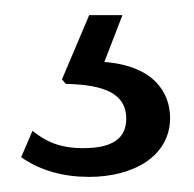

<svg xmlns="http://www.w3.org/2000/svg" viewBox="-20 -25 257 254"><path d="M205 131C205 98 184 62 118 57L142 -5H98L62 80L67 86C122 87 147 101 147 132C147 158 129 171 90 171C59 171 40 162 23 148L8 183C34 201 64 209 98 209C156 209 205 182 205 131Z"/></svg>

Font: Cheyenne Sans Light
Style: Regular
Weight: 300
Designer: The Public Sans project authors (U.S. Web Design System), Libre Franklin designed by Pablo Impallari and Rodrigo Fuenzal
Foundry: The Cheyenne Sans Project Authors
Version: Version 2.007